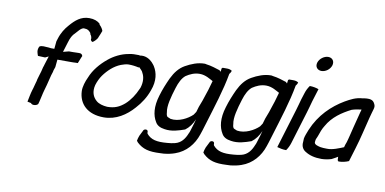

<svg xmlns="http://www.w3.org/2000/svg" viewBox="-77 -897 2587 1290"><g transform="rotate(10 1216.5 -252.0)"><path d="M145 -400C131 -372 142 -352 147 -337C163 -336 180 -335 196 -335L219 -346L201 -289C199 -282 197 -274 194 -267C192 -257 190 -248 187 -238L180 -215C177 -205 173 -192 170 -181C169 -173 167 -165 164 -156L157 -130C156 -122 152 -114 150 -106C141 -77 137 -49 131 -22L156 -17C163 -3 194 -5 205 -19L210 -37C217 -63 221 -90 229 -117C237 -142 243 -168 249 -192C252 -202 254 -214 257 -224L264 -246C266 -251 266 -256 267 -260L275 -283L280 -335H369C381 -335 394 -335 406 -336H419L438 -383C443 -384 439 -405 417 -404H411C399 -403 386 -403 374 -403H347L308 -393L329 -461C338 -492 349 -514 367 -530C379 -542 400 -573 420 -573C422 -573 425 -573 428 -572C449 -572 459 -559 467 -549L468 -542C474 -535 478 -527 479 -516C480 -515 479 -514 479 -513L478 -509C479 -501 485 -494 492 -493C504 -500 516 -513 524 -526L525 -530C534 -548 537 -561 544 -577C541 -588 532 -603 519 -615L516 -623C500 -637 477 -647 443 -647C386 -647 349 -613 316 -575C292 -549 270 -514 258 -474L252 -455L247 -403H224C219 -403 213 -404 208 -405C185 -405 161 -412 145 -400Z M503 -252C489 -223 477 -185 478 -156C481 -68 543 -7 653 -7C737 -7 805 -53 855 -110C890 -148 918 -192 935 -241C962 -311 949 -366 927 -402C921 -413 914 -419 906 -429C889 -446 859 -466 820 -458C819 -459 818 -460 816 -460H780C769 -460 757 -458 744 -455C696 -447 647 -422 610 -391C565 -354 524 -306 503 -252ZM560 -211C568 -237 579 -260 593 -280C622 -320 660 -356 706 -374C721 -379 740 -386 757 -386C781 -386 805 -383 825 -378C827 -378 829 -379 831 -380C841 -368 853 -361 858 -346C871 -323 876 -288 863 -247C862 -243 859 -239 858 -236C841 -196 814 -154 781 -125C747 -96 715 -81 664 -81C634 -83 606 -91 589 -106C562 -129 548 -164 560 -211Z M997 -217C972 -136 981 -78 1006 -37C1017 -16 1039 -4 1070 0C1119 8 1164 -7 1207 -22C1233 -41 1253 -69 1267 -102C1265 -92 1262 -82 1259 -72C1254 -55 1248 -37 1243 -20C1241 -12 1238 -6 1235 0C1220 38 1197 70 1156 80C1140 84 1122 87 1103 88C1033 94 993 86 963 50C961 45 961 41 961 34C957 18 932 24 930 35L911 73C906 85 903 98 901 109C904 113 907 117 910 120C950 157 992 168 1069 164C1078 164 1086 163 1094 163C1121 160 1146 155 1168 147C1241 122 1290 63 1313 -7L1322 -34L1337 -83C1374 -205 1415 -331 1434 -441C1440 -448 1444 -455 1447 -464C1440 -470 1428 -474 1414 -474H1383C1382 -473 1379 -471 1377 -469L1374 -445L1365 -454C1339 -462 1306 -474 1271 -478C1267 -479 1264 -480 1260 -480C1213 -480 1169 -462 1130 -440C1093 -419 1067 -386 1045 -341C1027 -302 1010 -261 997 -217ZM1095 -285C1107 -324 1123 -356 1146 -375C1173 -393 1203 -407 1239 -407C1280 -407 1312 -384 1332 -374L1314 -311C1311 -300 1307 -289 1303 -278C1294 -247 1283 -219 1271 -188L1260 -151C1256 -144 1251 -137 1246 -130C1214 -99 1154 -66 1098 -75C1092 -77 1085 -80 1079 -83C1068 -87 1067 -103 1066 -114C1057 -156 1075 -221 1095 -285Z M1450 -217C1425 -136 1434 -78 1459 -37C1470 -16 1492 -4 1523 0C1572 8 1617 -7 1660 -22C1686 -41 1706 -69 1720 -102C1718 -92 1715 -82 1712 -72C1707 -55 1701 -37 1696 -20C1694 -12 1691 -6 1688 0C1673 38 1650 70 1609 80C1593 84 1575 87 1556 88C1486 94 1446 86 1416 50C1414 45 1414 41 1414 34C1410 18 1385 24 1383 35L1364 73C1359 85 1356 98 1354 109C1357 113 1360 117 1363 120C1403 157 1445 168 1522 164C1531 164 1539 163 1547 163C1574 160 1599 155 1621 147C1694 122 1743 63 1766 -7L1775 -34L1790 -83C1827 -205 1868 -331 1887 -441C1893 -448 1897 -455 1900 -464C1893 -470 1881 -474 1867 -474H1836C1835 -473 1832 -471 1830 -469L1827 -445L1818 -454C1792 -462 1759 -474 1724 -478C1720 -479 1717 -480 1713 -480C1666 -480 1622 -462 1583 -440C1546 -419 1520 -386 1498 -341C1480 -302 1463 -261 1450 -217ZM1548 -285C1560 -324 1576 -356 1599 -375C1626 -393 1656 -407 1692 -407C1733 -407 1765 -384 1785 -374L1767 -311C1764 -300 1760 -289 1756 -278C1747 -247 1736 -219 1724 -188L1713 -151C1709 -144 1704 -137 1699 -130C1667 -99 1607 -66 1551 -75C1545 -77 1538 -80 1532 -83C1521 -87 1520 -103 1519 -114C1510 -156 1528 -221 1548 -285Z M2003 -619C1994 -590 2012 -568 2040 -568C2068 -568 2097 -589 2106 -617C2115 -646 2098 -669 2070 -669C2042 -669 2012 -647 2003 -619ZM1940 -357C1932 -330 1927 -307 1918 -279L1837 -13C1853 -8 1876 -3 1899 -3C1909 -17 1919 -36 1925 -56L1993 -279C2002 -307 2007 -330 2015 -357L2042 -444C2026 -450 2004 -455 1981 -455C1970 -440 1960 -421 1954 -401Z M2003 -101C2002 -92 2002 -85 2002 -77C1998 -47 2012 -24 2033 -13C2060 4 2095 14 2142 14C2162 14 2188 10 2210 3C2220 -2 2229 -7 2236 -11L2251 -20L2252 4C2254 6 2257 8 2258 11C2283 11 2308 5 2328 -4L2356 -96C2379 -170 2394 -242 2413 -315L2422 -348C2434 -390 2439 -395 2422 -422C2407 -445 2368 -438 2365 -438C2359 -438 2351 -436 2345 -435C2299 -432 2266 -414 2229 -393C2146 -344 2069 -271 2024 -163C2016 -142 2006 -119 2003 -101ZM2082 -106C2084 -115 2091 -125 2093 -133C2101 -158 2112 -187 2125 -207C2162 -274 2224 -315 2285 -346C2302 -352 2329 -357 2347 -359C2348 -359 2349 -358 2351 -359L2346 -342C2336 -304 2327 -270 2318 -233C2313 -217 2308 -188 2303 -172C2299 -157 2296 -143 2291 -127L2284 -108L2279 -90C2251 -79 2205 -58 2166 -60C2150 -60 2134 -61 2122 -63C2106 -67 2080 -72 2080 -89C2081 -95 2081 -101 2082 -106Z"/></g></svg>

Font: SolarCharger
Style: 552
Weight: 400
Designer: Mew Too
Foundry: Cannot Into Space Fonts/KineticPlasma Fonts
Version: Version 1.100